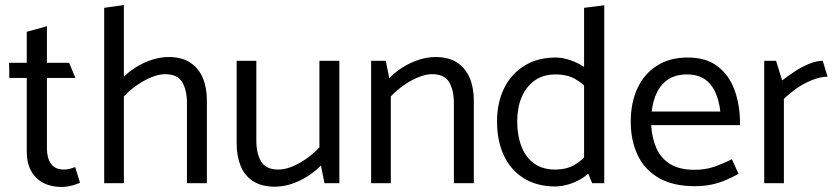

<svg xmlns="http://www.w3.org/2000/svg" viewBox="-20 -726 3310 761"><path d="M254 -477H166V-622L86 -600V-477H16L17 -417H86V-126Q86 -80 103 -49Q120 -18 151 -1.5Q182 15 223 15Q237 15 251 12.5Q265 10 277 6Q289 2 297 -2L278 -64Q271 -61 258.5 -57.5Q246 -54 234 -54Q198 -54 182 -77Q166 -100 166 -137V-417H279Z M471 -344Q495 -369 523 -388.5Q551 -408 580.5 -420Q610 -432 634 -432Q684 -432 702.5 -400Q721 -368 721 -318V0H800V-328Q800 -378 784 -416.5Q768 -455 734.5 -477.5Q701 -500 648 -500Q616 -500 582 -489Q548 -478 518 -459Q488 -440 465 -416ZM471 0V-706L393 -695V0Z M1246 -485V-142Q1224 -118 1195 -97.5Q1166 -77 1137.5 -65.5Q1109 -54 1083 -54Q1034 -54 1015 -86Q996 -118 996 -168V-485H918V-157Q918 -108 933.5 -69Q949 -30 983 -8Q1017 14 1070 14Q1102 14 1135.5 3Q1169 -8 1199.5 -27.5Q1230 -47 1252 -70L1266 0H1325V-485Z M1529 0V-344Q1553 -369 1581 -388.5Q1609 -408 1638.5 -420Q1668 -432 1692 -432Q1742 -432 1760.5 -400Q1779 -368 1779 -318V0H1858V-328Q1858 -378 1842 -416.5Q1826 -455 1792.5 -477.5Q1759 -500 1706 -500Q1674 -500 1640 -489Q1606 -478 1576 -459Q1546 -440 1523 -416L1509 -485H1451V0Z M2295 -78 2327 0H2375V-705L2295 -695ZM2318 -126Q2290 -92 2258 -73Q2226 -54 2180 -54Q2130 -54 2096.5 -78.5Q2063 -103 2046.5 -146.5Q2030 -190 2030 -245Q2030 -298 2047 -339.5Q2064 -381 2098 -406Q2132 -431 2181 -431Q2229 -431 2260.5 -412.5Q2292 -394 2320 -363L2344 -417Q2324 -442 2296.5 -460Q2269 -478 2239 -488Q2209 -498 2183 -498Q2111 -498 2058.5 -465.5Q2006 -433 1978 -376Q1950 -319 1950 -244Q1950 -168 1977 -110Q2004 -52 2056 -19.5Q2108 13 2181 13Q2206 13 2236 4Q2266 -5 2294 -24Q2322 -43 2343 -69Z M2913 -230V-237Q2913 -310 2891.5 -369Q2870 -428 2824.5 -463Q2779 -498 2706 -498Q2634 -498 2583.5 -465.5Q2533 -433 2506.5 -376Q2480 -319 2480 -244Q2480 -168 2508 -110Q2536 -52 2592.5 -20Q2649 12 2734 12Q2770 12 2800.5 5.5Q2831 -1 2857.5 -12.5Q2884 -24 2907 -37L2881 -95Q2843 -76 2809 -64.5Q2775 -53 2733 -53Q2673 -53 2636 -76Q2599 -99 2581.5 -139Q2564 -179 2561 -230ZM2563 -284Q2568 -328 2584.5 -361Q2601 -394 2630.5 -412.5Q2660 -431 2703 -431Q2745 -431 2772.5 -412.5Q2800 -394 2815 -361Q2830 -328 2835 -284Z M3087 0V-334Q3109 -356 3138 -376Q3167 -396 3199.5 -409Q3232 -422 3260 -422L3241 -485Q3215 -485 3184.5 -472Q3154 -459 3126.5 -440.5Q3099 -422 3080 -407L3056 -485H3009V0Z"/></svg>

Font: Catamaran
Style: Regular
Weight: 400
Designer: Pria Ravichandran
Version: Version 2.000